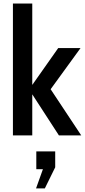

<svg xmlns="http://www.w3.org/2000/svg" viewBox="-20 -770 486 1092"><path d="M53.5 0V-750H163.5V-287L311 -496.5H438L268 -262.5L442 0H315L163.5 -233.5V0ZM235 301.5H185L224 192.5H186.5V91H294V181.5Z"/></svg>

Font: Cabin SemiCondensed SemiBold
Style: Regular
Weight: 600
Width: 4
Designer: Pablo Impallari
Foundry: Pablo Impallari. http://www.impallari.com Igino Marini. http://www.ikern.com
Version: Version 3.001